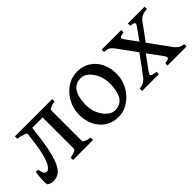

<svg xmlns="http://www.w3.org/2000/svg" viewBox="31 -982 1508 1508"><g transform="rotate(-45 785.0 -227.5)"><path d="M302.7 0V-25.9Q334.5 -32.2 352.1 -40.3Q369.6 -48.3 369.6 -54.7V-405.3H231.9V-393.6L195.3 -398.4Q194.8 -404.3 170.2 -413.1Q145.5 -421.9 110.8 -428.2V-454.1H524.9V-428.2Q457.5 -415 457.5 -398.4V-55.7Q457.5 -49.8 473.4 -41.3Q489.3 -32.7 524.9 -25.9V0ZM255.9 -419.4Q242.7 -292.5 226.6 -209.2Q210.4 -126 189.5 -77.9Q168.5 -29.8 140.9 -10Q113.3 9.8 77.6 9.8Q48.3 9.8 25.9 -6.3Q22.5 -8.3 21.5 -24.2Q20.5 -40 21.5 -62.5Q22.5 -85 24.7 -106.9Q26.9 -128.9 30.3 -143.1L56.2 -136.2Q61 -101.6 71.5 -90.3Q82 -79.1 89.4 -79.1Q110.4 -79.1 130.9 -110.1Q151.4 -141.1 168.7 -216.6Q186 -292 197.8 -424.3Z M1023.9 -236.8Q1023.9 -188 1005.9 -143.1Q987.8 -98.1 956.1 -62.5Q924.3 -26.9 883.1 -6.1Q841.8 14.6 796.4 14.6Q732.9 14.6 685.8 -15.6Q638.7 -45.9 612.8 -98.1Q586.9 -150.4 586.9 -216.8Q586.9 -265.1 604.2 -310.3Q621.6 -355.5 652.8 -391.4Q684.1 -427.2 725.6 -448Q767.1 -468.8 815.4 -468.8Q878.4 -468.8 925.3 -438.5Q972.2 -408.2 998 -356Q1023.9 -303.7 1023.9 -236.8ZM932.6 -219.7Q932.6 -271.5 913.6 -315.2Q894.5 -358.9 864.5 -385.7Q834.5 -412.6 801.3 -412.6Q754.4 -412.6 727.8 -388.7Q701.2 -364.7 689.9 -323.5Q678.7 -282.2 678.7 -231Q678.7 -179.7 699 -136.5Q719.2 -93.3 749.5 -67.4Q779.8 -41.5 810.1 -41.5Q875.5 -41.5 904.1 -89.4Q932.6 -137.2 932.6 -219.7Z M1551.3 -428.2Q1511.7 -425.3 1491.5 -414.1Q1471.2 -402.8 1458 -384.8L1335.4 -217.3L1303.7 -254.9L1397.9 -385.7Q1414.6 -409.7 1405 -417.5Q1395.5 -425.3 1365.2 -428.2V-454.1H1551.3ZM1352.1 0V-25.9Q1368.2 -27.3 1380.9 -30.5Q1393.6 -33.7 1396.5 -42.2Q1399.4 -50.8 1386.7 -68.4L1156.2 -384.8Q1143.6 -402.3 1128.4 -413.8Q1113.3 -425.3 1074.7 -428.2V-454.1H1292V-428.2Q1261.7 -425.3 1251.2 -417.2Q1240.7 -409.2 1257.3 -385.7L1485.8 -71.3Q1496.6 -56.2 1513.7 -43.2Q1530.8 -30.3 1563 -25.9V0ZM1211.4 -68.4Q1198.7 -50.8 1204.3 -42.2Q1210 -33.7 1225.1 -30.5Q1240.2 -27.3 1255.4 -25.9V0H1069.3V-25.9Q1107.4 -31.7 1124.5 -43.9Q1141.6 -56.2 1152.3 -71.3L1279.8 -244.1L1311 -205.1Z"/></g></svg>

Font: Gentium Book Plus
Style: Regular
Weight: 400
Designer: Victor Gaultney, Annie Olsen, Iska Routamaa, Becca Hirsbrunner
Foundry: SIL International
Version: Version 6.101